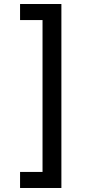

<svg xmlns="http://www.w3.org/2000/svg" viewBox="-20 -805 466 957"><path d="M80 52H192V-705H80V-785H286V132H80Z"/></svg>

Font: Noto Sans Bengali Medium
Style: Regular
Weight: 500
Designer: Jelle Bosma - Monotype Design Team
Foundry: Monotype Imaging Inc.
Version: Version 2.003; ttfautohint (v1.8.4.7-5d5b)